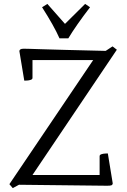

<svg xmlns="http://www.w3.org/2000/svg" viewBox="-20 -949 651 981"><path d="M489 -55V-151Q489 -158 498 -161Q507 -164 517.5 -164.5Q528 -165 531 -165L556 -12Q555 -4 548.5 -2Q542 0 527 0L77 -5L45 12L28 -8L456 -642H146V-551Q146 -544 137 -541Q128 -538 118 -537.5Q108 -537 104 -537L79 -688Q80 -700 100 -700Q101 -700 105.5 -700Q110 -700 129.5 -699.5Q149 -699 193.5 -697.5Q238 -696 317 -694Q396 -692 520 -689L555 -712L577 -695L146 -55ZM312 -827 415 -929 440 -912Q368 -818 329 -753H284Q270 -785 247.5 -825Q225 -865 195 -912L222 -929Z"/></svg>

Font: Mate SC
Style: Regular
Weight: 400
Designer: Eduardo Rodriguez Tunni
Foundry: Eduardo Rodriguez Tunni
Version: Version 1.003; ttfautohint (v1.8.4.7-5d5b);gftools[0.9.24]